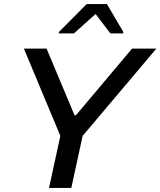

<svg xmlns="http://www.w3.org/2000/svg" viewBox="-20 -928 792 948"><path d="M222 0 278 -257 98 -688H210L348 -359H355L632 -688H752L388 -257L332 0ZM270 -763 271 -770 408 -908H508L589 -770L588 -763H525L452 -859L345 -763Z"/></svg>

Font: Saira SemiExpanded Medium
Style: Italic
Weight: 500
Width: 6
Italic angle: -12°
Designer: Hector Gatti with collaboration of the Omnibus-Type team
Foundry: Omnibus-Type
Version: Version 1.101